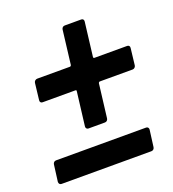

<svg xmlns="http://www.w3.org/2000/svg" viewBox="-110 -667 671 743"><g transform="rotate(-20 225.5 -295.0)"><path d="M300 -429 317 -569C318 -576 314 -581 307 -581H239C232 -581 227 -576 226 -569L209 -429C208 -426 206 -424 203 -424H69C62 -424 56 -419 55 -412L47 -343C46 -336 50 -331 57 -331H192C195 -331 197 -329 196 -326L179 -187C178 -180 183 -175 189 -175H257C264 -175 269 -180 270 -187L287 -326C288 -329 290 -331 293 -331H428C434 -331 440 -336 441 -343L449 -412C450 -419 446 -424 439 -424H304C301 -424 300 -426 300 -429ZM18 -9H388C395 -9 400 -14 401 -21L410 -90C411 -97 406 -102 400 -102H29C22 -102 17 -97 16 -90L7 -21C7 -14 11 -9 18 -9Z"/></g></svg>

Font: Barlow Semi Condensed SemiBold
Style: Italic
Weight: 600
Width: 4
Italic angle: -7°
Designer: Jeremy Tribby
Foundry: Tribby Type
Version: Version 1.422;hotconv 1.0.109;makeotfexe 2.5.65596